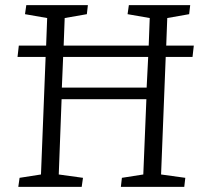

<svg xmlns="http://www.w3.org/2000/svg" viewBox="-20 -725 778 745"><path d="M51 0 56 -35 139 -48 157 -504H48L53 -548H159L163 -655L77 -670L82 -705H321L317 -670L231 -655L227 -548H557L561 -655L475 -670L480 -705H718L714 -670L629 -655L625 -548H732L727 -504H623L605 -48L699 -35L695 0H449L453 -35L536 -48L548 -340H219L208 -48L302 -35L297 0ZM220 -385H549L555 -504H225Z"/></svg>

Font: Literata 24pt Light
Style: Italic
Weight: 300
Italic angle: -2°
Designer: Latin by Veronika Burian and Jose Scaglione. Greek by Irene Vlachou. Cyrillic by Vera Evstafieva
Foundry: TypeTogether
Version: Version 3.103;gftools[0.9.29]